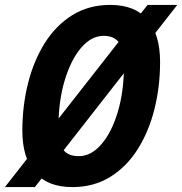

<svg xmlns="http://www.w3.org/2000/svg" viewBox="-53 -746 742 782"><path d="M242 16Q141 16 89.5 -43.5Q38 -103 38 -214Q38 -314 61 -406Q84 -498 129 -570Q174 -642 241 -684Q308 -726 396 -726Q497 -726 548 -666Q599 -606 599 -493Q599 -393 576 -301.5Q553 -210 508 -138.5Q463 -67 396 -25.5Q329 16 242 16ZM268 -110Q318 -110 360 -158.5Q402 -207 427 -291Q452 -375 452 -482Q452 -545 432 -572.5Q412 -600 369 -600Q319 -600 277.5 -551.5Q236 -503 210.5 -418.5Q185 -334 185 -227Q185 -163 204.5 -136.5Q224 -110 268 -110ZM-33 16 548 -726H669L89 16Z"/></svg>

Font: Geist Mono
Style: Bold Italic
Weight: 700
Italic angle: -12°
Monospace: yes
Designer: Basement.studio, Andrés Briganti, Mateo Zaragoza
Foundry: Basement.studio, Vercel, Andrés Briganti, Guido Ferreyra, Mateo Zaragoza
Version: Version 1.500; ttfautohint (v1.8.4.7-5d5b)